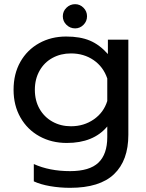

<svg xmlns="http://www.w3.org/2000/svg" viewBox="-20 -670 700 920"><path d="M281 -592Q281 -616 298.5 -633Q316 -650 340 -650Q363 -650 380 -633Q397 -616 397 -592Q397 -568 380 -551Q363 -534 340 -534Q316 -534 298.5 -551Q281 -568 281 -592ZM142 199V116Q217 150 316 150Q409 150 451.5 109.5Q494 69 494 -13V-64Q428 15 300 15Q227 15 169 -17Q111 -49 78 -107Q45 -165 45 -240Q45 -316 77.5 -373.5Q110 -431 167.5 -463Q225 -495 297 -495Q364 -495 410.5 -475.5Q457 -456 497 -411V-480H595V-24Q595 99 526.5 164.5Q458 230 316 230Q267 230 220.5 222Q174 214 142 199ZM494 -186V-294Q475 -350 428.5 -382Q382 -414 320 -414Q271 -414 231.5 -392.5Q192 -371 169.5 -331Q147 -291 147 -240Q147 -188 169.5 -148.5Q192 -109 231.5 -87Q271 -65 320 -65Q382 -65 429.5 -98Q477 -131 494 -186Z"/></svg>

Font: Prompt
Style: Regular
Weight: 400
Designer: Katatrad Team
Foundry: CadsonDemak
Version: Version 1.001